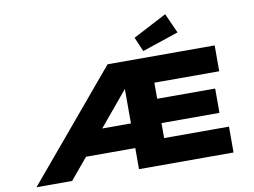

<svg xmlns="http://www.w3.org/2000/svg" viewBox="-95 -1095 1638 1236"><g transform="rotate(-10 724.0 -476.5)"><path d="M47 0 635 -700H1335V-531H911V-426H1290V-267H911V-169H1335V0H717V-138H380L506 -299H717V-570L746 -559L280 0ZM876 -744 836 -838 1056 -953 1114 -824Z"/></g></svg>

Font: Lexend Peta ExtraBold
Style: Regular
Weight: 800
Version: Version 1.007